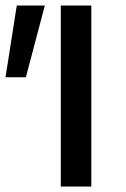

<svg xmlns="http://www.w3.org/2000/svg" viewBox="-43 -678 458 698"><path d="M178 0V-658H289V0ZM51 -397H-23L18 -658H120Z"/></svg>

Font: Ysabeau SC SemiBold
Style: Regular
Weight: 600
Designer: Christian Thalmann (Catharsis Fonts)
Version: Version 2.001;gftools[0.9.30]; featfreeze: smcp